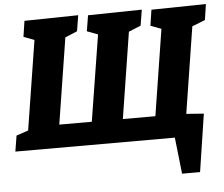

<svg xmlns="http://www.w3.org/2000/svg" viewBox="-67 -775 1217 1041"><g transform="rotate(-5 541.5 -254.5)"><path d="M882 198 860 0H-8L6 -86L71 -108L148 -594L90 -616L103 -702L396 -707L382 -621L316 -593L242 -125H419L494 -594L435 -616L449 -702L742 -707L728 -621L662 -594L588 -125H765L839 -594L781 -616L794 -702L1091 -707L1078 -621L1007 -593L933 -123L1028 -116L980 198Z"/></g></svg>

Font: Bitter ExtraBold
Style: Italic
Weight: 800
Italic angle: -9°
Designer: Sol Matas, and Bitter project Authors
Foundry: Sol Matas
Version: Version 2.001